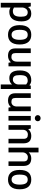

<svg xmlns="http://www.w3.org/2000/svg" viewBox="2000 -2701 1109 5149"><g transform="rotate(90 2554.5 -126.5)"><path d="M298.4 178.4C467.3 178.4 553.8 61.5 553.8 -146.3C553.8 -341.1 467.3 -410.4 341.7 -410.4C255.1 -410.4 198.9 -371.4 168.6 -323.8L151.2 -397.4H56V407.8H181.5V148.1C211.9 165.4 250.8 178.4 298.4 178.4ZM181.5 -182.8C185.9 -230.4 224.8 -315.2 307.1 -315.2C398 -315.2 428.3 -258.9 428.3 -133.3C428.3 18.2 385 83.1 272.4 83.1C237.8 83.1 207.5 66.4 181.5 53.4Z M654 -98.7C654 117.8 757.9 213 913.7 213C1065.2 213 1173.5 126.4 1173.5 -98.7C1173.5 -323.8 1065.2 -410.4 913.7 -410.4C757.9 -410.4 654 -323.8 654 -98.7ZM779.5 -98.7C779.5 -250.2 818.5 -315.1 913.7 -315.1C1004.6 -315.1 1047.9 -250.2 1047.9 -98.7C1047.9 39.8 1004.6 117.8 913.7 117.8C818.5 117.8 779.5 39.8 779.5 -98.7Z M1403.5 -397.4H1278V13.9C1278 143.7 1338.6 213 1477.1 213C1546.4 213 1607 187 1650.3 135.1L1663.3 200H1758.5V-397.4H1633V-25.1C1633 70.1 1581 122.1 1511.8 122.1C1433.8 122.1 1403.5 91.8 1403.5 5.2Z M2133.1 -410.4C1964.2 -410.4 1869 -310.8 1869 -107.4C1869 100.4 1946.9 178.4 2076.8 178.4C2159.1 178.4 2211 148.1 2245.6 104.8V407.8H2366.8V-397.4H2275.9L2267.3 -358.4C2237 -388.7 2189.4 -410.4 2133.1 -410.4ZM2245.6 -57.4C2245.6 -10 2202.3 83.1 2115.8 83.1C2024.9 83.1 1994.6 26.8 1994.6 -98.7C1994.6 -245.9 2024.9 -315.1 2150.4 -315.1C2189.4 -315.1 2218.5 -293.6 2245.6 -273.1Z M2606.5 -397.4H2481V13.9C2481 143.7 2541.6 213 2680.1 213C2749.4 213 2810 187 2853.3 135.1L2866.3 200H2961.5V-397.4H2836V-25.1C2836 70.1 2784 122.1 2714.8 122.1C2636.8 122.1 2606.5 91.8 2606.5 5.2Z M3088.6 -397.4V-310.8V200H3214.2V-397.4ZM3149.2 -661.5C3106 -661.5 3067 -631.2 3067 -583.6C3067 -540.3 3106 -505.6 3149.2 -505.6C3196.9 -505.6 3231.5 -540.3 3231.5 -583.6C3231.5 -631.2 3196.9 -661.5 3149.2 -661.5Z M3703 200H3824.2V-198.3C3824.2 -341.1 3759.2 -410.4 3620.7 -410.4C3555.8 -410.4 3486.5 -384.4 3443.2 -328.1L3430.2 -397.4H3335V200H3460.5V-185.3C3460.5 -276.2 3525.5 -319.5 3586.1 -319.5C3664 -319.5 3703 -289.2 3703 -202.6Z M3941 200H4066.5V-175.5C4066.5 -266.4 4135.8 -319.5 4192.1 -319.5C4270 -319.5 4309 -289.2 4309 -202.6V200H4430.2V-198.3C4430.2 -341.1 4365.2 -410.4 4226.7 -410.4C4166.1 -410.4 4105.5 -388.7 4066.5 -341.1V-605.2H3941Z M4537 -98.7C4537 117.8 4640.9 213 4796.7 213C4948.2 213 5056.5 126.4 5056.5 -98.7C5056.5 -323.8 4948.2 -410.4 4796.7 -410.4C4640.9 -410.4 4537 -323.8 4537 -98.7ZM4662.5 -98.7C4662.5 -250.2 4701.5 -315.1 4796.7 -315.1C4887.6 -315.1 4930.9 -250.2 4930.9 -98.7C4930.9 39.8 4887.6 117.8 4796.7 117.8C4701.5 117.8 4662.5 39.8 4662.5 -98.7Z"/></g></svg>

Font: PleaseOptimize
Style: Demi-Bold
Weight: 600
Version: Version 001.000